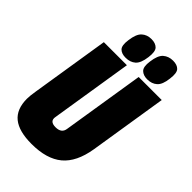

<svg xmlns="http://www.w3.org/2000/svg" viewBox="-269 -1002 1107 1107"><g transform="rotate(45 284.5 -448.5)"><path d="M217 10Q114 10 64 -30.5Q14 -71 14 -156Q14 -180 21 -222L97 -700H285L205 -198Q197 -156 247 -156Q296 -156 301 -198L381 -700H569L493 -222Q473 -101 406.5 -45.5Q340 10 217 10ZM425 -725Q393 -725 375 -742.5Q357 -760 364 -809Q371 -865 395 -886Q419 -907 455 -907Q489 -907 505.5 -889.5Q522 -872 515 -821Q509 -767 485.5 -746Q462 -725 425 -725ZM249 -725Q216 -725 199 -742Q182 -759 189 -808Q196 -864 219.5 -885.5Q243 -907 279 -907Q312 -907 329.5 -889.5Q347 -872 340 -821Q333 -766 309.5 -745.5Q286 -725 249 -725Z"/></g></svg>

Font: Georama SemiCondensed Black
Style: Italic
Weight: 900
Width: 4
Italic angle: -9°
Designer: Jean-Baptiste Levee
Foundry: Production Type
Version: Version 1.000